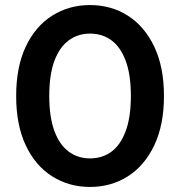

<svg xmlns="http://www.w3.org/2000/svg" viewBox="-20 -730 713 760"><path d="M336 10Q253 10 186.5 -32Q120 -74 82 -154.5Q44 -235 44 -350Q44 -465 82 -545.5Q120 -626 186.5 -668Q253 -710 336 -710Q420 -710 486 -668Q552 -626 590.5 -545.5Q629 -465 629 -350Q629 -235 590.5 -154.5Q552 -74 486 -32Q420 10 336 10ZM336 -103Q385 -103 421 -129.5Q457 -156 477.5 -211Q498 -266 498 -350Q498 -435 477.5 -489.5Q457 -544 421 -570.5Q385 -597 336 -597Q289 -597 252.5 -570.5Q216 -544 195.5 -489.5Q175 -435 175 -350Q175 -266 195.5 -211Q216 -156 252.5 -129.5Q289 -103 336 -103Z"/></svg>

Font: MOST Montserrat SemiBold
Style: Regular
Weight: 600
Designer: Julieta Ulanovsky
Foundry: Julieta Ulanovsky
Version: Version 8.000;March 11, 2024;FontCreator 15.0.0.2926 64-bit